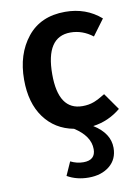

<svg xmlns="http://www.w3.org/2000/svg" viewBox="-88 -603 655 911"><g transform="rotate(-10 239.0 -147.0)"><path d="M265 250Q207 250 162 224L191 159Q221 174 253 174Q311 174 311 121Q311 58 236 10Q146 -7 94.5 -77.5Q43 -148 43 -260Q43 -383 107.5 -463.5Q172 -544 290 -544Q391 -544 462 -482L405 -405Q356 -443 298 -443Q179 -443 179 -262Q179 -89 295 -89Q325 -89 349 -98Q373 -107 405 -127L462 -46Q403 3 328 13Q405 61 405 131Q405 186 366 218Q327 250 265 250Z"/></g></svg>

Font: Trujillo Medium
Style: Regular
Weight: 500
Designer: Fira Sans original fonts by bBox Type GmbH, Carrois Corporate GbR, & Edenspiekermann AG / Changes by Cristiano Sobral
Foundry: Fira Sans original fonts by bBox Type GmbH, Carrois Corporate GbR, & Edenspiekermann AG / Changes by Cristiano Sobral
Version: Version 4.301;October 17, 2021;FontCreator 14.0.0.2814 64-bi